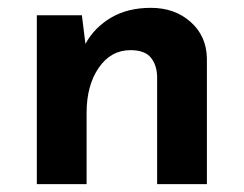

<svg xmlns="http://www.w3.org/2000/svg" viewBox="-20 -470 623 490"><path d="M189 -431 198 -358Q221 -400 263.5 -425Q306 -450 365 -450Q426 -450 466.5 -414Q507 -378 508 -321V0H381V-275Q380 -305 364.5 -323.5Q349 -342 313 -342Q263 -342 232 -297Q201 -252 201 -182V0H74V-431Z"/></svg>

Font: Reem Kufi SemiBold
Style: Regular
Weight: 600
Designer: Khaled Hosny
Version: Version 1.001